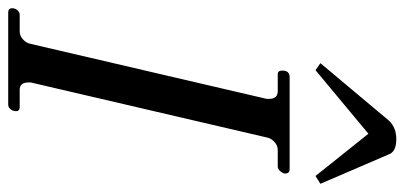

<svg xmlns="http://www.w3.org/2000/svg" viewBox="-289 -707 986 468"><g transform="rotate(90 204.0 -473.0)"><path d="M141 -749 124 -761 264 -928Q281 -946 309 -946Q341 -946 347 -926L418 -761L399 -749L296 -878ZM0 0Q-10 0 -10 -10Q-10 -16 -5.5 -22Q-1 -28 6 -28H47Q57 -28 66 -36Q75 -44 77 -55L211 -630V-636Q211 -657 192 -657H151Q142 -657 142 -668Q142 -686 158 -686H382Q393 -686 393 -675Q393 -670 387.5 -663.5Q382 -657 376 -657H335Q325 -657 316 -649Q307 -641 305 -630L171 -55V-49Q171 -28 189 -28H231Q241 -28 241 -19Q241 -12 236.5 -6Q232 0 225 0Z"/></g></svg>

Font: HK Venetian
Style: Italic
Weight: 400
Italic angle: -12°
Version: Version 1.000;PS 001.000;hotconv 1.0.88;makeotf.lib2.5.64775